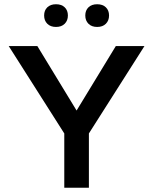

<svg xmlns="http://www.w3.org/2000/svg" viewBox="-20 -885 723 905"><path d="M399 0H283V-256L21 -668H156L341 -364L526 -668H661L399 -256ZM285 -773Q270 -758 244 -758Q218 -758 203 -773Q188 -788 188 -812Q188 -836 203 -850.5Q218 -865 244 -865Q270 -865 285 -850.5Q300 -836 300 -812Q300 -788 285 -773ZM479 -773Q464 -758 438 -758Q412 -758 397 -773Q382 -788 382 -812Q382 -836 397 -850.5Q412 -865 438 -865Q464 -865 479 -850.5Q494 -836 494 -812Q494 -788 479 -773Z"/></svg>

Font: Celebes SemiBold
Style: Regular
Weight: 600
Designer: Anugrah Pasau
Foundry: Lafontype
Version: Version 1.000